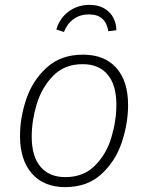

<svg xmlns="http://www.w3.org/2000/svg" viewBox="-20 -756 606 787"><path d="M62 -199Q62 -274 88 -350.5Q114 -427 172 -479.5Q230 -532 320 -532Q408 -532 456.5 -478Q505 -424 505 -325Q505 -251 479.5 -173.5Q454 -96 396 -42.5Q338 11 247 11Q160 11 111 -44.5Q62 -100 62 -199ZM457 -327Q457 -408 421 -450.5Q385 -493 319 -493Q244 -493 197.5 -445Q151 -397 130.5 -329Q110 -261 110 -196Q110 -115 146 -72.5Q182 -30 248 -30Q322 -30 369 -77Q416 -124 436.5 -192.5Q457 -261 457 -327ZM211 -635Q224 -681 261 -708.5Q298 -736 347 -736Q396 -736 426 -707.5Q456 -679 457 -632L424 -628Q413 -697 345 -697Q309 -697 282.5 -678.5Q256 -660 242 -625Z"/></svg>

Font: Fira Sans ExtraLight
Style: Italic
Weight: 275
Italic angle: -8°
Designer: Carrois Corporate & Edenspiekermann AG
Foundry: Carrois Corporate GbR & Edenspiekermann AG
Version: Version 4.203